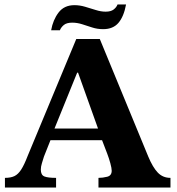

<svg xmlns="http://www.w3.org/2000/svg" viewBox="-20 -836 789 856"><path d="M230 0H2V-43Q28 -43 44.5 -51Q61 -59 74.5 -80Q88 -101 103 -140L320 -662H425L641 -138Q661 -90 683.5 -66.5Q706 -43 740 -43V0H419V-43Q438 -43 458 -48Q478 -53 478 -75Q478 -86 472 -108Q466 -130 458 -151L435 -211H205L176 -138Q172 -125 167 -109Q162 -93 162 -80Q162 -56 177.5 -49.5Q193 -43 230 -43ZM223 -263H417L328 -512H324ZM247 -701H208Q216 -747 241 -780Q266 -813 312 -813Q335 -813 359 -806Q383 -799 406.5 -791.5Q430 -784 451 -784Q474 -784 486.5 -793.5Q499 -803 504 -816H542Q532 -762 508 -734Q484 -706 440 -706Q414 -706 391 -713.5Q368 -721 346 -728Q324 -735 302 -735Q277 -735 264.5 -724.5Q252 -714 247 -701Z"/></svg>

Font: STIX Two Text
Style: Bold
Weight: 700
Designer: Ross Mills, John Hudson & Paul Hanslow, Tiro Typeworks Ltd; with prior portions MicroPress Inc., and Coen Hoffman.
Foundry: Tiro Typeworks Ltd
Version: Version 2.13 b171